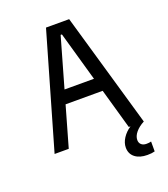

<svg xmlns="http://www.w3.org/2000/svg" viewBox="-177 -923 1103 1262"><g transform="rotate(-20 375.0 -292.5)"><path d="M63 0 294 -800H456L687 0H582L377 -722H368L162 0ZM191 -282V-376H559V-282ZM635 215Q581 215 549 190Q517 165 517 121Q517 88 538 55.5Q559 23 594 0L638 -2L687 0Q649 20 627 46.5Q605 73 605 100Q605 120 618 132Q631 144 654 144Q665 144 672 143Q679 142 687 140V209Q676 212 664 213.5Q652 215 635 215Z"/></g></svg>

Font: Martian Mono SemiExpanded Light
Style: Regular
Weight: 300
Width: 6
Monospace: yes
Designer: Roman Shamin
Foundry: Evil Martians
Version: Version 0.930